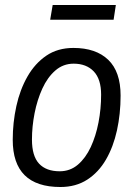

<svg xmlns="http://www.w3.org/2000/svg" viewBox="-20 -739 549 769"><path d="M222 10Q31 10 31 -179Q31 -248 45.5 -314Q60 -380 90 -432.5Q120 -485 165.5 -516Q211 -547 274 -547Q364 -547 413.5 -499.5Q463 -452 463 -356Q463 -283 448.5 -217Q434 -151 404.5 -100Q375 -49 329.5 -19.5Q284 10 222 10ZM219 -53Q261 -53 292 -79.5Q323 -106 343.5 -150Q364 -194 374.5 -248.5Q385 -303 385 -360Q385 -422 355.5 -453Q326 -484 275 -484Q233 -484 201.5 -456.5Q170 -429 149.5 -384Q129 -339 118.5 -285.5Q108 -232 108 -180Q108 -114 136.5 -83.5Q165 -53 219 -53ZM181 -660 191 -719H444L435 -660Z"/></svg>

Font: Georama
Style: Italic
Weight: 400
Italic angle: -9°
Designer: Jean-Baptiste Levee
Foundry: Production Type
Version: Version 1.000